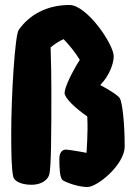

<svg xmlns="http://www.w3.org/2000/svg" viewBox="-20 -730 535 770"><path d="M461 -335C455 -346 422 -368 382 -389C421 -429 436 -478 436 -504C436 -553 328 -710 259 -710C167 -710 97 -670 55 -610C40 -589 25 -347 25 -196C25 -121 26 -52 33 -22C38 0 71 11 107 11C134 11 170 0 178 -32C185 -60 186 -185 186 -364C186 -412 185 -486 183 -540C200 -554 217 -565 235 -573C257 -550 282 -520 300 -490C270 -443 239 -380 239 -357C239 -337 282 -296 330 -263C331 -245 331 -226 331 -212C331 -185 329 -149 327 -117C292 -124 252 -130 244 -130C233 -130 218 -122 218 -93C218 -54 220 -15 232 -7C244 1 292 20 331 20C370 20 480 -69 480 -143C480 -241 470 -319 461 -335Z"/></svg>

Font: Manosque
Style: Regular
Weight: 400
Designer: Ariel Martín Pérez
Foundry: Ariel Martín Pérez
Version: Version 1.005;hotconv 1.0.109;makeotfexe 2.5.65596